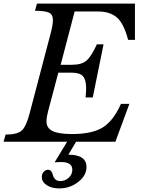

<svg xmlns="http://www.w3.org/2000/svg" viewBox="-46 -790 806 1070"><path d="M-15 -40Q50 -40 75 -62.5Q100 -85 119 -158L235 -599Q249 -652 249 -677Q249 -709 227 -719.5Q205 -730 149 -730L160 -770H706V-568H668Q644 -659 605.5 -692.5Q567 -726 500 -726H370L292 -429H355Q408 -429 435 -451.5Q462 -474 494 -543H531L471 -247H431Q434 -277 434 -299Q434 -345 416.5 -365Q399 -385 354 -385H279L222 -170Q213 -137 213 -114Q213 -77 246 -60Q279 -43 355 -43Q468 -43 527 -80Q586 -117 628 -211H675L597 0H378L335 72Q436 72 436 141Q436 188 390 224Q344 260 284 260Q242 260 214.5 242Q187 224 187 197Q187 179 197.5 167.5Q208 156 222 156Q234 156 240.5 166Q247 176 249.5 187.5Q252 199 262 209Q272 219 290 219Q317 219 337 200.5Q357 182 357 156Q357 113 295 113Q273 113 261 115L260 112L328 0H-26Z"/></svg>

Font: Libre Baskerville
Style: Italic
Weight: 400
Italic angle: -15°
Designer: Pablo Impallari, Rodrigo Fuenzalida
Foundry: Pablo Impallari, Rodrigo Fuenzalida
Version: Version 1.051;Glyphs 3.2.3 (3260)